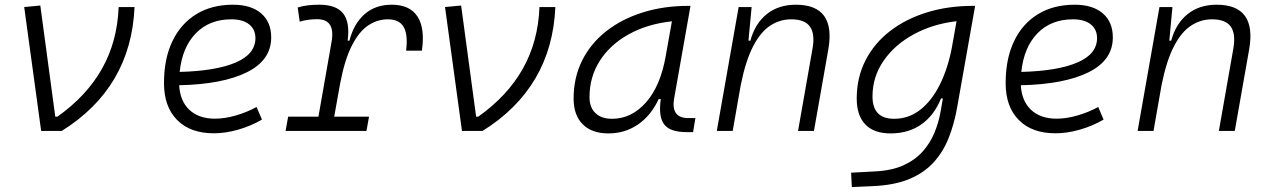

<svg xmlns="http://www.w3.org/2000/svg" viewBox="-20 -547 5313 802"><path d="M151.9 0 81.1 -517.6 148.4 -523.9 210.9 -59.6H219.7Q341.3 -145.5 405.8 -259.5Q470.2 -373.5 475.6 -517.6H542Q527.3 -180.7 237.8 0Z M877.9 -51.3Q918 -51.3 963.6 -64.2Q1009.3 -77.1 1051.8 -100.1L1074.2 -47.4Q1027.8 -20.5 974.9 -5.4Q921.9 9.8 873.5 9.8Q774.9 9.8 720 -45.7Q665 -101.1 665 -199.7Q665 -301.3 700 -374.5Q734.9 -447.8 799.6 -487.5Q864.3 -527.3 953.6 -527.3Q1028.8 -527.3 1070.8 -491.2Q1112.8 -455.1 1112.8 -390.6Q1112.8 -295.4 1011.2 -245.1Q909.7 -194.8 728.5 -190.9Q731.9 -125 771.2 -88.1Q810.5 -51.3 877.9 -51.3ZM730.5 -246.6Q882.3 -250.5 964.6 -285.9Q1046.9 -321.3 1046.9 -387.7Q1046.9 -424.3 1020.5 -445.3Q994.1 -466.3 946.3 -466.3Q855 -466.3 798.1 -408Q741.2 -349.6 730.5 -246.6Z M1172.9 0 1183.6 -59.6H1310.1L1365.2 -373.5Q1381.3 -466.8 1304.7 -466.8Q1286.1 -466.8 1268.1 -464.4Q1250 -461.9 1231.9 -456.5L1223.6 -515.6Q1244.6 -522.5 1267.3 -524.9Q1290 -527.3 1314 -527.3Q1384.8 -527.3 1413.6 -490.5Q1442.4 -453.6 1432.1 -377H1439.5Q1458 -448.7 1503.2 -488Q1548.3 -527.3 1616.2 -527.3Q1691.9 -527.3 1723.9 -478Q1755.9 -428.7 1742.2 -335.4H1676.3Q1684.6 -401.9 1666.3 -434.1Q1647.9 -466.3 1600.1 -466.3Q1556.2 -466.3 1517.8 -440.7Q1479.5 -415 1449.5 -356Q1419.4 -296.9 1400.4 -196.3L1376 -59.6H1521.5L1510.7 0Z M1909.7 0 1838.9 -517.6 1906.2 -523.9 1968.8 -59.6H1977.5Q2099.1 -145.5 2163.6 -259.5Q2228 -373.5 2233.4 -517.6H2299.8Q2285.2 -180.7 1995.6 0Z M2521.5 10.3Q2452.1 10.3 2414.1 -27.8Q2376 -65.9 2376 -135.3Q2376 -223.1 2411.9 -294.7Q2447.8 -366.2 2512.7 -417Q2577.6 -467.8 2665 -495.1Q2752.4 -522.5 2855 -522.5H2864.3L2795.9 -135.7Q2781.7 -53.7 2855.5 -53.7H2884.8L2875 4.9H2848.1Q2778.8 4.9 2754.2 -27.6Q2729.5 -60.1 2740.2 -133.3H2731.4Q2699.2 -64 2644.8 -26.9Q2590.3 10.3 2521.5 10.3ZM2536.6 -50.8Q2617.7 -50.8 2678.2 -119.1Q2738.8 -187.5 2760.7 -312.5L2786.6 -458Q2683.6 -446.8 2606 -403.6Q2528.3 -360.4 2485.4 -293Q2442.4 -225.6 2442.4 -141.1Q2442.4 -98.1 2467.3 -74.5Q2492.2 -50.8 2536.6 -50.8Z M2974.1 0 3065.4 -517.6H3119.6L3106.4 -377H3114.3Q3133.8 -448.7 3182.9 -488Q3231.9 -527.3 3304.2 -527.3Q3472.7 -527.3 3439.9 -340.3L3379.9 0H3313.5L3374 -344.2Q3384.8 -405.3 3363.3 -435.8Q3341.8 -466.3 3284.7 -466.3Q3238.3 -466.3 3198 -440.4Q3157.7 -414.6 3126.2 -354.2Q3094.7 -293.9 3074.2 -191.9L3040.5 0Z M3538.1 234.4 3535.2 174.3 3635.7 168.9Q3705.6 165.5 3754.2 143.3Q3802.7 121.1 3834.2 85.7Q3865.7 50.3 3883.5 6.8Q3901.4 -36.6 3909.2 -82.5L3918.5 -135.7H3910.6Q3882.8 -65.9 3829.1 -27.8Q3775.4 10.3 3699.7 10.3Q3630.9 10.3 3594.7 -27.1Q3558.6 -64.5 3558.6 -135.3Q3558.6 -223.1 3595.2 -294.7Q3631.8 -366.2 3697.5 -417Q3763.2 -467.8 3851.6 -495.1Q3939.9 -522.5 4043.9 -522.5H4053.2L3978 -98.1Q3965.8 -29.3 3942.9 28.8Q3919.9 86.9 3880.1 130.9Q3840.3 174.8 3778.3 200.7Q3716.3 226.6 3626 230.5ZM3975.6 -458.5Q3875.5 -446.8 3796.1 -403.3Q3716.8 -359.9 3670.7 -293Q3624.5 -226.1 3624.5 -144Q3624.5 -50.8 3714.8 -50.8Q3775.4 -50.8 3823.5 -88.1Q3871.6 -125.5 3905.3 -192.6Q3939 -259.8 3956.1 -348.6L3959.5 -368.2V-367.7Z M4393.6 -51.3Q4433.6 -51.3 4479.2 -64.2Q4524.9 -77.1 4567.4 -100.1L4589.8 -47.4Q4543.5 -20.5 4490.5 -5.4Q4437.5 9.8 4389.2 9.8Q4290.5 9.8 4235.6 -45.7Q4180.7 -101.1 4180.7 -199.7Q4180.7 -301.3 4215.6 -374.5Q4250.5 -447.8 4315.2 -487.5Q4379.9 -527.3 4469.2 -527.3Q4544.4 -527.3 4586.4 -491.2Q4628.4 -455.1 4628.4 -390.6Q4628.4 -295.4 4526.9 -245.1Q4425.3 -194.8 4244.1 -190.9Q4247.6 -125 4286.9 -88.1Q4326.2 -51.3 4393.6 -51.3ZM4246.1 -246.6Q4397.9 -250.5 4480.2 -285.9Q4562.5 -321.3 4562.5 -387.7Q4562.5 -424.3 4536.1 -445.3Q4509.8 -466.3 4461.9 -466.3Q4370.6 -466.3 4313.7 -408Q4256.8 -349.6 4246.1 -246.6Z M4731.9 0 4823.2 -517.6H4877.4L4864.3 -377H4872.1Q4891.6 -448.7 4940.7 -488Q4989.7 -527.3 5062 -527.3Q5230.5 -527.3 5197.8 -340.3L5137.7 0H5071.3L5131.8 -344.2Q5142.6 -405.3 5121.1 -435.8Q5099.6 -466.3 5042.5 -466.3Q4996.1 -466.3 4955.8 -440.4Q4915.5 -414.6 4884 -354.2Q4852.5 -293.9 4832 -191.9L4798.3 0Z"/></svg>

Font: Cascadia Mono Light
Style: Italic
Weight: 300
Italic angle: -10°
Monospace: yes
Designer: Aaron Bell
Foundry: Saja Typeworks
Version: Version 2404.023; ttfautohint (v1.8.4)